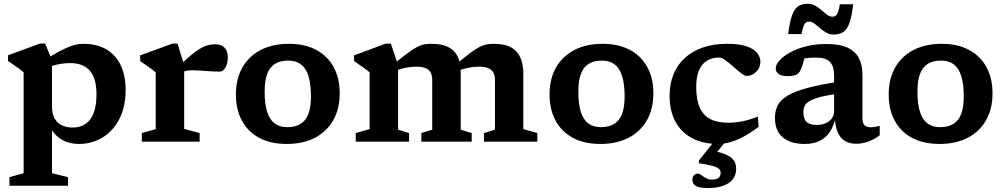

<svg xmlns="http://www.w3.org/2000/svg" viewBox="-20 -734 5206 995"><path d="M480 -244.5Q480 -329 445.2 -368Q410.5 -407 344.5 -407Q323.5 -407 301.5 -404Q279.5 -401 258 -395.2Q236.5 -389.5 216.5 -380.5L214 -424.5Q254 -449.5 283.5 -465.5Q313 -481.5 335.5 -490.5Q358 -499.5 375.8 -503.2Q393.5 -507 410.5 -507Q482.5 -507 531.8 -477.8Q581 -448.5 606 -394.8Q631 -341 631 -268.5Q631 -179.5 598.2 -116.8Q565.5 -54 510.5 -21Q455.5 12 389 12Q345.5 12 312 -4.2Q278.5 -20.5 257 -48Q235.5 -75.5 227 -110H249.5V163.5L332.5 184V228.5H29V184L102.5 163.5V-359.5Q95.5 -365.5 83.5 -374.5Q71.5 -383.5 55.5 -394.5Q39.5 -405.5 21.5 -418V-447.5L187.5 -508.5H214L249.5 -421V-182Q249.5 -144.5 262.8 -120.5Q276 -96.5 300 -84.8Q324 -73 356.5 -73Q395.5 -73 423 -91.5Q450.5 -110 465.2 -148Q480 -186 480 -244.5Z M1095 -504.5Q1127.5 -504.5 1144 -486.5Q1160.5 -468.5 1160.5 -438.5Q1160.5 -404 1147.8 -383.5Q1135 -363 1120.5 -363Q1094 -363 1070.2 -364.5Q1046.5 -366 1023.2 -367.8Q1000 -369.5 974.5 -369.5Q961 -369.5 950 -367.8Q939 -366 928 -361.5Q917 -357 904 -348.5L889.5 -373Q931 -414.5 960.8 -440.2Q990.5 -466 1013.2 -480Q1036 -494 1055.2 -499.2Q1074.5 -504.5 1095 -504.5ZM934.5 -396.5V-66L1014.5 -44.5V0H715V-44.5L787 -65V-359Q780.5 -365 768.2 -374Q756 -383 740.2 -394Q724.5 -405 706.5 -417.5V-447L873.5 -508H900Z M1469 -75Q1509 -75 1536.5 -91.2Q1564 -107.5 1577.8 -142.8Q1591.5 -178 1591.5 -234.5Q1591.5 -298 1578.8 -339Q1566 -380 1540.2 -400Q1514.5 -420 1474 -420Q1433.5 -420 1406.2 -403.8Q1379 -387.5 1365.2 -352.2Q1351.5 -317 1351.5 -260Q1351.5 -197 1364 -156Q1376.5 -115 1402.5 -95Q1428.5 -75 1469 -75ZM1465.5 12Q1383 12 1324.2 -19.2Q1265.5 -50.5 1234 -108.2Q1202.5 -166 1202.5 -244.5Q1202.5 -325 1235.8 -383.8Q1269 -442.5 1330.8 -474.8Q1392.5 -507 1477.5 -507Q1559.5 -507 1618.5 -475.5Q1677.5 -444 1709 -386.5Q1740.5 -329 1740.5 -250Q1740.5 -170 1707 -111Q1673.5 -52 1612 -20Q1550.5 12 1465.5 12Z M2043 -396.5V-62L2100 -44.5V0H1823.5V-44.5L1895.5 -65V-359Q1887 -367 1867 -381.2Q1847 -395.5 1815 -417.5V-447L1979 -508H2005.5ZM2367.5 -361V-62L2424.5 -44.5V0H2163.5V-44.5L2220 -62V-318.5Q2220 -343 2211.8 -358.5Q2203.5 -374 2185.2 -381.2Q2167 -388.5 2137 -388.5Q2110 -388.5 2082.2 -383Q2054.5 -377.5 2031.5 -368L2020.5 -401.5Q2064.5 -438 2092.8 -459Q2121 -480 2140.8 -490.2Q2160.5 -500.5 2177.5 -503.8Q2194.5 -507 2216 -507Q2268.5 -507 2301.8 -490.8Q2335 -474.5 2351.2 -442.2Q2367.5 -410 2367.5 -361ZM2692 -353.5V-65L2764.5 -44.5V0H2488V-44.5L2545 -62V-318.5Q2545 -343 2536.5 -358.2Q2528 -373.5 2509.5 -381Q2491 -388.5 2461 -388.5Q2434 -388.5 2405.8 -382.8Q2377.5 -377 2354.5 -367.5L2343.5 -401Q2388 -437.5 2416.2 -458.8Q2444.5 -480 2464.2 -490.2Q2484 -500.5 2501.2 -503.8Q2518.5 -507 2540 -507Q2618.5 -507 2655.2 -467.8Q2692 -428.5 2692 -353.5Z M3094.5 -75Q3134.5 -75 3162 -91.2Q3189.5 -107.5 3203.2 -142.8Q3217 -178 3217 -234.5Q3217 -298 3204.2 -339Q3191.5 -380 3165.8 -400Q3140 -420 3099.5 -420Q3059 -420 3031.8 -403.8Q3004.5 -387.5 2990.8 -352.2Q2977 -317 2977 -260Q2977 -197 2989.5 -156Q3002 -115 3028 -95Q3054 -75 3094.5 -75ZM3091 12Q3008.5 12 2949.8 -19.2Q2891 -50.5 2859.5 -108.2Q2828 -166 2828 -244.5Q2828 -325 2861.2 -383.8Q2894.5 -442.5 2956.2 -474.8Q3018 -507 3103 -507Q3185 -507 3244 -475.5Q3303 -444 3334.5 -386.5Q3366 -329 3366 -250Q3366 -170 3332.5 -111Q3299 -52 3237.5 -20Q3176 12 3091 12Z M3747.5 -507Q3812.5 -507 3850.2 -493.5Q3888 -480 3904.2 -459.2Q3920.5 -438.5 3920.5 -414.5Q3920.5 -393 3910.2 -376.2Q3900 -359.5 3883.8 -350Q3867.5 -340.5 3849 -340.5Q3840.5 -340.5 3826.8 -350.2Q3813 -360 3796.8 -374.2Q3780.5 -388.5 3763.8 -402.8Q3747 -417 3732.2 -426.5Q3717.5 -436 3706.5 -436Q3672 -436 3645.2 -420.5Q3618.5 -405 3603.2 -371.5Q3588 -338 3588 -283Q3588 -218 3606 -177.2Q3624 -136.5 3660.5 -117.2Q3697 -98 3753 -98Q3793.5 -98 3831 -106Q3868.5 -114 3907.5 -130L3911.5 -76.5Q3870 -45.5 3833.5 -26Q3797 -6.5 3764.2 2.8Q3731.5 12 3701.5 12Q3624 12 3567.5 -17.5Q3511 -47 3480.5 -103Q3450 -159 3450 -238.5Q3450 -298.5 3469.8 -347.8Q3489.5 -397 3527.8 -432.5Q3566 -468 3621.5 -487.5Q3677 -507 3747.5 -507ZM3650 240.5Q3602.5 240.5 3585.2 229Q3568 217.5 3568 197Q3568 182 3577 173.8Q3586 165.5 3596 165.5Q3603.5 165.5 3614 173.2Q3624.5 181 3638.2 188.8Q3652 196.5 3668 196.5Q3692 196.5 3703.2 187.8Q3714.5 179 3714.5 162Q3714.5 150 3706.2 141.5Q3698 133 3674 126Q3650 119 3602 112V98L3695 -19H3755L3663 95L3660 45Q3716.5 54.5 3745.5 68.5Q3774.5 82.5 3784.8 100.2Q3795 118 3795 140.5Q3795 174 3776.5 196.2Q3758 218.5 3725.5 229.5Q3693 240.5 3650 240.5Z M4343 -313 4334 -250Q4271.5 -241.5 4234 -232Q4196.5 -222.5 4176.8 -211.2Q4157 -200 4150.2 -185.2Q4143.5 -170.5 4143.5 -151.5Q4143.5 -117.5 4160.2 -102Q4177 -86.5 4213.5 -86.5Q4239.5 -86.5 4259.5 -95.8Q4279.5 -105 4291 -120.8Q4302.5 -136.5 4302.5 -156.5V-342.5Q4302.5 -390 4281.5 -412.8Q4260.5 -435.5 4209 -435.5Q4182.5 -435.5 4162.2 -433.2Q4142 -431 4125.5 -426.5L4156 -464Q4152 -442.5 4147.5 -426Q4143 -409.5 4138.5 -395.8Q4134 -382 4128 -370Q4120 -351.5 4103.8 -345.5Q4087.5 -339.5 4061.5 -339.5Q4030.5 -339.5 4015.2 -350.5Q4000 -361.5 4000 -379Q4000 -398.5 4019.2 -420.2Q4038.5 -442 4073.8 -461.8Q4109 -481.5 4156.8 -493.8Q4204.5 -506 4261.5 -506Q4331.5 -506 4372.5 -486.8Q4413.5 -467.5 4431.5 -431.8Q4449.5 -396 4449.5 -346.5V-120Q4449.5 -103.5 4454.5 -93.5Q4459.5 -83.5 4469.2 -79Q4479 -74.5 4494 -74.5Q4504 -74.5 4515.2 -76.5Q4526.5 -78.5 4539 -82V-33Q4512.5 -12.5 4480.8 -0.8Q4449 11 4418 11Q4382.5 11 4358.2 -3.8Q4334 -18.5 4321.2 -48.8Q4308.5 -79 4306 -126.5L4311 -129.5Q4301.5 -81.5 4280.2 -50Q4259 -18.5 4226.5 -3.2Q4194 12 4150 12Q4077 12 4036.5 -22.2Q3996 -56.5 3996 -123Q3996 -158.5 4009.5 -186.5Q4023 -214.5 4059.8 -237.2Q4096.5 -260 4165 -278.5Q4233.5 -297 4343 -313ZM4401.5 -712Q4394 -648 4381.8 -614.2Q4369.5 -580.5 4349.8 -567.8Q4330 -555 4300 -555Q4278.5 -555 4261 -565.2Q4243.5 -575.5 4228.5 -588.8Q4213.5 -602 4200 -612Q4186.5 -622 4173 -622Q4163 -622 4156 -617Q4149 -612 4144 -598.2Q4139 -584.5 4134 -557.5H4064.5Q4072.5 -621 4084.8 -655Q4097 -689 4117 -701.8Q4137 -714.5 4166.5 -714.5Q4188 -714.5 4205.5 -704.2Q4223 -694 4238 -680.8Q4253 -667.5 4266.5 -657.5Q4280 -647.5 4293.5 -647.5Q4304 -647.5 4310.8 -652.5Q4317.5 -657.5 4322.8 -671.5Q4328 -685.5 4332.5 -712Z M4852 -75Q4892 -75 4919.5 -91.2Q4947 -107.5 4960.8 -142.8Q4974.5 -178 4974.5 -234.5Q4974.5 -298 4961.8 -339Q4949 -380 4923.2 -400Q4897.5 -420 4857 -420Q4816.5 -420 4789.2 -403.8Q4762 -387.5 4748.2 -352.2Q4734.5 -317 4734.5 -260Q4734.5 -197 4747 -156Q4759.5 -115 4785.5 -95Q4811.5 -75 4852 -75ZM4848.5 12Q4766 12 4707.2 -19.2Q4648.5 -50.5 4617 -108.2Q4585.5 -166 4585.5 -244.5Q4585.5 -325 4618.8 -383.8Q4652 -442.5 4713.8 -474.8Q4775.5 -507 4860.5 -507Q4942.5 -507 5001.5 -475.5Q5060.5 -444 5092 -386.5Q5123.5 -329 5123.5 -250Q5123.5 -170 5090 -111Q5056.5 -52 4995 -20Q4933.5 12 4848.5 12Z"/></svg>

Font: Newsreader 9pt SemiBold
Style: Regular
Weight: 600
Designer: Hugues Gentile
Foundry: Production Type
Version: Version 1.003